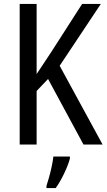

<svg xmlns="http://www.w3.org/2000/svg" viewBox="-20 -734 541 975"><path d="M501 0H404L224 -333L166 -272V0H80V-714H166V-358Q179 -378 198 -406Q217 -434 241 -471L397 -714H492L283 -400ZM335 71Q326 105 305.5 147.5Q285 190 263 221H216V210Q222 192 229.5 165Q237 138 243 109.5Q249 81 251 61H335Z"/></svg>

Font: Noto Sans Ethiopic Cond
Style: Regular
Weight: 400
Width: 3
Designer: Monotype Design Team
Foundry: Monotype Imaging Inc.
Version: Version 2.102; ttfautohint (v1.8.4.7-5d5b)